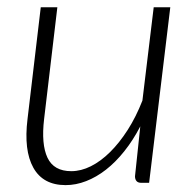

<svg xmlns="http://www.w3.org/2000/svg" viewBox="-20 -518 556 544"><path d="M142.5 -497.5 105 -181Q96.5 -109.5 114.5 -71.2Q132.5 -33 182 -33Q209.5 -33 237.5 -47Q265.5 -61 292 -87.2Q318.5 -113.5 342 -150.2Q365.5 -187 383.5 -233L415.5 -497.5H462.5L402.5 0H380.5Q371 0 366.8 -5Q362.5 -10 362.5 -18.5L377.5 -160Q357 -120.5 332.2 -89.5Q307.5 -58.5 280.2 -37.2Q253 -16 224 -4.8Q195 6.5 166 6.5Q102 6.5 74.5 -42.8Q47 -92 58 -181L95.5 -497.5Z"/></svg>

Font: Lato Light
Style: Italic
Weight: 300
Italic angle: -7°
Designer: Lukasz Dziedzic
Foundry: tyPoland Lukasz Dziedzic
Version: Version 2.007; 2014-02-27